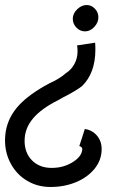

<svg xmlns="http://www.w3.org/2000/svg" viewBox="-32 -578 510 765"><path d="M360 -509Q360 -488 343.5 -470.5Q327 -453 307 -453Q287 -453 272.5 -468Q258 -483 258 -503Q258 -524 275.5 -541Q293 -558 313 -558Q332 -558 346 -543.5Q360 -529 360 -509ZM348 -380Q348 -288 296 -236Q275 -219 233 -197Q222 -192 202 -180Q133 -146 99.5 -106Q66 -66 66 -17Q66 31 95.5 61Q125 91 174 91Q219 91 254.5 70Q290 49 295 23L296 17Q296 7 284 4L306 -64Q335 -60 354 -38Q373 -16 373 16Q373 59 345.5 93.5Q318 128 271.5 147.5Q225 167 169 167Q118 167 76.5 142.5Q35 118 11.5 75Q-12 32 -12 -19Q-12 -37 -9 -55Q1 -112 42.5 -157.5Q84 -203 165 -246Q205 -264 230 -286Q252 -300 264.5 -323Q277 -346 277 -374Q277 -389 275 -397L347 -408Q348 -398 348 -380Z"/></svg>

Font: Bellota Text
Style: Bold Italic
Weight: 700
Italic angle: -7.5°
Designer: Kemie Guaida
Foundry: Kemie Guaida
Version: Version 4.001